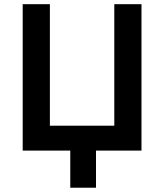

<svg xmlns="http://www.w3.org/2000/svg" viewBox="-20 -720 784 918"><path d="M88.5 0V-700H218.5V-119H526.5V-700H656.5V0ZM316 177.5V-79H439V177.5Z"/></svg>

Font: Geologica Roman Medium
Style: Regular
Weight: 500
Designer: Sindre Bremnes, Frode Helland
Foundry: Monokrom Skriftforlag AS
Version: Version 1.010;gftools[0.9.28]